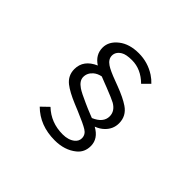

<svg xmlns="http://www.w3.org/2000/svg" viewBox="-189 -1068 1379 1379"><g transform="rotate(45 500.0 -379.0)"><path d="M324.7 -92.8Q406.7 -14.6 525.9 -14.6Q584 -14.6 619.1 -43Q644 -63.5 644 -92.8Q644 -129.9 609.9 -150.9Q576.2 -171.9 484.9 -210L432.1 -231.9Q348.6 -266.6 304.7 -300.8Q253.9 -341.3 253.9 -405.8Q253.9 -499 355 -543Q288.1 -586.4 288.1 -657.7Q288.1 -721.2 348.1 -768.1Q406.7 -814 501.5 -814Q593.3 -814 669.9 -764.2Q698.2 -745.6 719.7 -722.2L668 -669.9Q593.3 -744.1 502 -744.1Q442.4 -744.1 415 -727.1Q376 -703.1 376 -665Q376 -628.9 414.1 -603Q444.8 -582 522.9 -553.2L560.1 -539.1Q645.5 -506.8 693.8 -474.1Q756.8 -431.6 756.8 -357.4Q756.8 -298.3 712.9 -255.9Q688 -231.4 649.9 -216.8Q729 -173.3 729 -98.6Q729 -34.7 682.1 2.9Q616.2 56.2 516.1 56.2Q365.2 56.2 269 -39.1ZM430.7 -507.8Q396 -501 373 -481.4Q338.9 -452.1 338.9 -411.1Q338.9 -372.6 384.8 -341.3Q413.6 -321.8 483.9 -291L524.9 -272.9Q539.1 -266.6 569.3 -254.9Q581.5 -250 591.8 -246.1Q673.8 -280.8 673.8 -345.2Q673.8 -397.9 619.6 -429.7Q596.2 -442.9 509.3 -477.1Q497.6 -481.4 483.9 -486.8Z"/></g></svg>

Font: BIZ UDGothic
Style: Regular
Weight: 400
Monospace: yes
Designer: TypeBank Co., Ltd.
Foundry: Morisawa Inc.
Version: Version 1.05